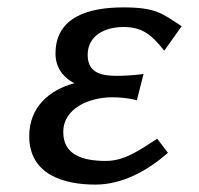

<svg xmlns="http://www.w3.org/2000/svg" viewBox="-20 -484 539 519"><path d="M59 -116C59 -11 154 15 238 15C308 15 376 -20 434 -71L405 -109C354 -76 316 -49 266 -49C202 -49 151 -66 151 -127C151 -193 224 -221 283 -221C322 -221 350 -213 350 -213L368 -284C368 -284 334 -279 295 -279C247 -279 217 -291 217 -336C217 -386 261 -411 314 -411C364 -411 389 -391 424 -347L471 -413C418 -448 401 -464 313 -464C223 -464 130 -440 130 -339C130 -300 152 -274 181 -259C113 -241 59 -194 59 -116Z"/></svg>

Font: KpSans
Style: BoldItalic
Weight: 700
Italic angle: -11°
Version: Version 0.66